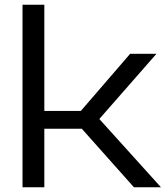

<svg xmlns="http://www.w3.org/2000/svg" viewBox="-20 -790 699 810"><path d="M167 0V-247H325L545 0H659L399 -288L640 -563H529L321 -322H167V-770H75V0Z"/></svg>

Font: Bounded Light
Style: Regular
Weight: 300
Designer: Vlad Churkin
Version: Version 3.0